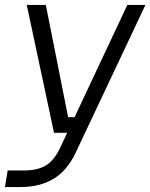

<svg xmlns="http://www.w3.org/2000/svg" viewBox="-45 -549 607 775"><path d="M-25 206 -14 139H54Q106 139 140 119Q174 99 200 43L226 -13H173L63 -529H140L230 -76H256L469 -529H542L262 64Q226 141 170 173.5Q114 206 39 206Z"/></svg>

Font: Sora Light
Style: Italic
Weight: 300
Designer: Jonathan Barnbrook, Juli√°n Moncada
Version: Version 1.000